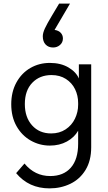

<svg xmlns="http://www.w3.org/2000/svg" viewBox="-20 -795 598 1059"><path d="M415 -440H483V17Q483 91 452 142Q421 193 368.5 218.5Q316 244 253 244Q139 244 69 160L115 107Q172 176 257 176Q330 176 370.5 130Q411 84 411 -2V-74Q390 -37 349 -14.5Q308 8 255 8Q198 8 149 -20Q100 -48 71 -99.5Q42 -151 42 -220Q42 -288 70.5 -340Q99 -392 147.5 -420Q196 -448 255 -448Q315 -448 357.5 -423Q400 -398 415 -362ZM411 -217V-227Q411 -268 394 -303Q377 -338 343.5 -359.5Q310 -381 264 -381Q199 -381 158 -338.5Q117 -296 117 -221Q117 -148 157 -103.5Q197 -59 262 -59Q308 -59 342 -81.5Q376 -104 393.5 -140.5Q411 -177 411 -217ZM281 -630Q303 -627 315 -614Q327 -601 327 -583Q327 -561 311 -547Q295 -533 273 -533Q247 -533 231.5 -549.5Q216 -566 216 -595Q216 -613 227.5 -638Q239 -663 266 -708L306 -775H366Z"/></svg>

Font: Tilda Sans
Style: Regular
Weight: 400
Designer: ParaType Ltd
Foundry: ParaType Ltd
Version: Version 1.002W